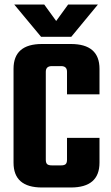

<svg xmlns="http://www.w3.org/2000/svg" viewBox="-20 -831 490 851"><path d="M421 -413H277V-513Q277 -538 251 -538H210Q183 -538 183 -513V-123Q183 -109 189 -103.5Q195 -98 210 -98H251Q265 -98 271 -103.5Q277 -109 277 -123V-220H421V-110Q421 0 294 0H166Q40 0 40 -110V-526Q40 -636 166 -636H294Q421 -636 421 -526ZM296 -668H162L43 -811H176L229 -738L282 -811H414Z"/></svg>

Font: Teko Semibold
Style: Regular
Weight: 600
Designer: Manushi Parikh, Jonny Pinhorn
Foundry: Indian Type Foundry
Version: Version 1.105;PS 1.0;hotconv 1.0.78;makeotf.lib2.5.61930; tt